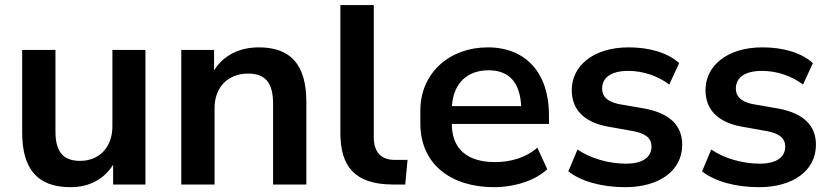

<svg xmlns="http://www.w3.org/2000/svg" viewBox="-20 -739 3326 769"><path d="M262.7 10.7C338.4 10.7 397 -22 433.1 -79.1V0H562.5V-539.1H430.2V-233.4C430.2 -148.9 377.4 -94.7 300.8 -94.7C235.8 -94.7 202.1 -127.9 202.1 -212.4V-539.1H68.8V-208.5C68.8 -58.1 133.3 10.7 262.7 10.7Z M839.4 0V-306.6C839.4 -388.7 892.1 -444.3 973.6 -444.3C1039.6 -444.3 1073.7 -411.1 1073.7 -324.2V0H1207V-330.1C1207 -481.9 1142.6 -549.3 1016.6 -549.3C938.5 -549.3 874 -516.6 837.4 -457V-539.1H706.1V0Z M1554.7 0H1603L1612.3 -98.6H1560.5C1503.9 -98.6 1477.1 -132.8 1477.1 -189V-718.8H1343.3V-206.5C1343.3 -73.7 1399.9 0 1554.7 0Z M1958.5 10.7C2039.6 10.7 2122.6 -15.1 2171.9 -61L2132.3 -147.5C2085.9 -106.9 2023.9 -89.8 1962.9 -89.8C1856 -89.8 1790 -138.2 1789.6 -242.7H2178.7V-278.8C2178.7 -446.3 2086.4 -549.3 1933.6 -549.3C1782.2 -549.3 1663.6 -448.7 1663.6 -295.9V-244.1C1663.6 -81.5 1786.1 10.7 1958.5 10.7ZM1937 -457.5C2017.1 -457.5 2062.5 -411.1 2067.4 -314H1790C1796.4 -408.2 1853.5 -457.5 1937 -457.5Z M2484.4 10.7C2619.6 10.7 2712.4 -54.7 2712.4 -159.2C2712.4 -238.3 2660.6 -284.7 2564.9 -303.7L2457.5 -322.3C2411.1 -332.5 2391.6 -353.5 2391.6 -383.8C2391.6 -426.8 2425.3 -455.1 2496.6 -455.1C2555.2 -455.1 2614.7 -435.1 2660.6 -400.4L2700.2 -486.3C2654.3 -527.8 2581.5 -549.3 2498 -549.3C2356.4 -549.3 2270 -475.1 2270 -378.4C2270 -300.8 2317.9 -250.5 2412.1 -232.4L2521 -212.9C2568.8 -202.6 2589.4 -184.1 2589.4 -151.9C2589.4 -108.9 2553.2 -83.5 2487.8 -83.5C2418 -83.5 2345.2 -104.5 2293 -140.1L2256.3 -52.7C2306.2 -13.2 2388.7 10.7 2484.4 10.7Z M3020 10.7C3155.3 10.7 3248 -54.7 3248 -159.2C3248 -238.3 3196.3 -284.7 3100.6 -303.7L2993.2 -322.3C2946.8 -332.5 2927.2 -353.5 2927.2 -383.8C2927.2 -426.8 2960.9 -455.1 3032.2 -455.1C3090.8 -455.1 3150.4 -435.1 3196.3 -400.4L3235.8 -486.3C3189.9 -527.8 3117.2 -549.3 3033.7 -549.3C2892.1 -549.3 2805.7 -475.1 2805.7 -378.4C2805.7 -300.8 2853.5 -250.5 2947.8 -232.4L3056.6 -212.9C3104.5 -202.6 3125 -184.1 3125 -151.9C3125 -108.9 3088.9 -83.5 3023.4 -83.5C2953.6 -83.5 2880.9 -104.5 2828.6 -140.1L2792 -52.7C2841.8 -13.2 2924.3 10.7 3020 10.7Z"/></svg>

Font: Winston SemiBold
Style: Regular
Weight: 600
Designer: Vernon Adams, Kim Jin-seong, David Berlow, Cristiano Sobral
Foundry: The Winston Project Authors
Version: Version 3.004